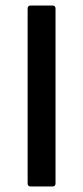

<svg xmlns="http://www.w3.org/2000/svg" viewBox="-20 -675 301 695"><path d="M91 0Q80 0 80 -11V-644Q80 -655 91 -655H170Q181 -655 181 -644V-11Q181 0 170 0Z"/></svg>

Font: Sofia Sans SemiBold
Style: Regular
Weight: 600
Designer: Botio Nikoltchev, Ani Petrova
Foundry: lettersoup
Version: Version 4.101; ttfautohint (v1.8.4.7-5d5b)